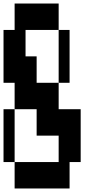

<svg xmlns="http://www.w3.org/2000/svg" viewBox="-20 -1050 540 1090"><path d="M63 20V-130H0V-430H63V-580H0V-880H63V-1030H313V-880H375V-580H313V-880H125V-730H188V-580H313V-430H438V-130H375V20ZM63 -130H313V-280H188V-430H63Z"/></svg>

Font: 2P VHS
Style: Regular
Weight: 400
Designer: CodeMan38
Foundry: CodeMan38
Version: Version 3.000